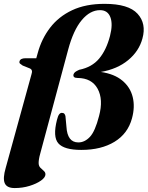

<svg xmlns="http://www.w3.org/2000/svg" viewBox="-37 -746 749 974"><path d="M-8 105.5 123 -370Q130.5 -392 114 -399L78 -413.5Q70 -419 65 -423Q60 -427 62 -435Q66.5 -450.5 92 -450.5H147L154 -475.5Q173.5 -548.5 217 -605.2Q260.5 -662 329 -694.2Q397.5 -726.5 493.5 -726.5Q615 -726.5 660.8 -676.2Q706.5 -626 685.5 -550.5Q668 -486 613 -440.8Q558 -395.5 474.5 -381Q543 -371 583.5 -337.2Q624 -303.5 636.2 -253.8Q648.5 -204 632.5 -145.5Q611.5 -68 544 -26.8Q476.5 14.5 375.5 14.5Q288 14.5 259 -18.8Q230 -52 252 -138Q257 -158 263 -165.8Q269 -173.5 276.5 -173.5Q285.5 -173.5 289.5 -168.8Q293.5 -164 295 -157L300 -103.5Q304.5 -23.5 360.5 -23.5Q392.5 -23.5 419 -51.5Q445.5 -79.5 465.5 -157.5Q488 -241.5 458.2 -295.8Q428.5 -350 356.5 -350.5Q331.5 -350.5 336 -369Q338.5 -376 344.5 -380.8Q350.5 -385.5 365 -392Q429.5 -405 466 -448.8Q502.5 -492.5 521 -563.5Q536.5 -623.5 522.8 -659Q509 -694.5 470.5 -694.5Q420 -694.5 377.8 -644Q335.5 -593.5 309 -495L167 33.5Q162.5 49.5 160.8 60.8Q159 72 159 80.5Q159 96 167.8 104.8Q176.5 113.5 185 120.8Q193.5 128 193.5 138.5Q193.5 154 171 170Q148.5 186 113 197Q77.5 208 37.5 208Q-2.5 208 -13 183.2Q-23.5 158.5 -8 105.5Z"/></svg>

Font: Fraunces 72pt
Style: Bold Italic
Weight: 700
Italic angle: -16°
Version: Version 1.000;[b76b70a41]